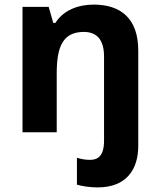

<svg xmlns="http://www.w3.org/2000/svg" viewBox="-20 -576 697 836"><path d="M405 240C533 240 582 159 582 59V-356C582 -496 505 -556 388 -556C321 -556 256 -532 221 -476H212L192 -546H78V0H227V-257C227 -373 254 -437 345 -437C403 -437 433 -401 433 -330V37C433 103 406 120 373 120C351 120 335 117 315 111V228C337 235 374 240 405 240Z"/></svg>

Font: Noto Traditional Nushu
Style: Bold
Weight: 700
Designer: LIU Zhao
Foundry: LiuZhao Studio
Version: Version 2.003